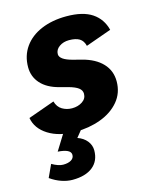

<svg xmlns="http://www.w3.org/2000/svg" viewBox="-111 -587 706 883"><g transform="rotate(-15 242.0 -145.0)"><path d="M5.8 -104.1 131.9 -149Q139.7 -121.4 160.8 -108.9Q181.9 -96.4 207.3 -96.4Q235.7 -96.4 256.3 -110.1Q277 -123.7 277 -147.2Q277 -163.6 262.2 -174.9Q247.4 -186.2 215.9 -194.8L174.7 -205.7Q119.1 -220.2 89.6 -253Q60.2 -285.8 60.2 -330.9Q60.2 -385.8 89.3 -426.9Q118.4 -467.9 170.7 -490Q222.9 -512 290.2 -512Q368.9 -512 412.6 -482.6Q456.2 -453.1 469.4 -399.8L346.9 -356.2Q341 -381.2 323.3 -392Q305.6 -402.8 273.7 -402.8Q246.6 -402.8 227.1 -388.9Q207.6 -375 207.6 -353.5Q207.6 -340.7 222.6 -329.9Q237.6 -319.2 268.4 -311.1L308.7 -300.8Q370.5 -284.7 403.7 -249.4Q436.9 -214.2 436.9 -163.6Q436.9 -108.5 403.6 -68.8Q370.2 -29 314.6 -8.5Q259 12 194.2 12Q116.8 12 65.8 -20.1Q14.8 -52.2 5.8 -104.1ZM19.8 185.6 47.5 125.6Q78.5 143.5 100.6 143.5Q124.7 143.5 138.8 134.8Q152.9 126.2 152.9 110.6Q152.9 96.5 137 88.7Q121.1 81 91.2 79.1L136.7 5.7L220.5 9.9L194.8 41.7Q223.2 51.4 239.3 71.7Q255.3 91.9 255.3 116.4Q255.3 166.7 220.9 194.3Q186.4 222 124.4 222Q99.2 222 72.4 212.8Q45.6 203.7 19.8 185.6Z"/></g></svg>

Font: Oak Sans Light Italic
Style: Regular
Weight: 400
Italic angle: -9.5°
Foundry: Erik Kennedy, Walven
Version: Version 1.000;Glyphs 3.1.2 (3151)